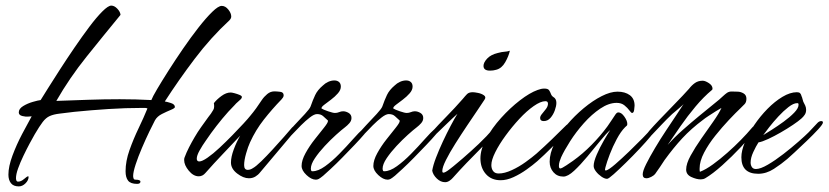

<svg xmlns="http://www.w3.org/2000/svg" viewBox="-20 -629 2956 685"><path d="M47 36Q28 36 19 24.5Q10 13 10 -6Q10 -35 24.5 -74Q39 -113 59 -151Q79 -189 93 -214L80 -213Q73 -212 60 -215Q47 -218 47 -228Q47 -241 62.5 -250.5Q78 -260 97 -265.5Q116 -271 125 -272Q133 -285 151.5 -314.5Q170 -344 194.5 -382Q219 -420 246 -459.5Q273 -499 298.5 -533Q324 -567 345 -588Q366 -609 377 -609Q388 -609 398.5 -598Q409 -587 410 -576Q350 -503 289 -427Q228 -351 181 -269Q237 -271 294 -273Q351 -275 407 -275Q465 -275 520 -272Q524 -283 540.5 -311Q557 -339 581.5 -377.5Q606 -416 633.5 -456Q661 -496 688 -530.5Q715 -565 737 -586.5Q759 -608 771 -608Q784 -608 794.5 -595Q805 -582 805 -570Q805 -563 798 -556Q732 -495 674.5 -419Q617 -343 568 -267Q575 -266 589.5 -261.5Q604 -257 604 -247Q604 -243 589.5 -237Q575 -231 558 -222.5Q541 -214 533 -200Q526 -187 513 -160Q500 -133 486.5 -101.5Q473 -70 464 -42.5Q455 -15 455 -1Q455 3 456.5 7.5Q458 12 463 12Q481 12 481 19Q481 27 469 27Q446 27 437 15.5Q428 4 428 -18Q428 -54 442 -93.5Q456 -133 474.5 -171.5Q493 -210 506 -242Q502 -244 497.5 -244Q493 -244 488 -244Q428 -244 366.5 -240Q305 -236 245 -230Q212 -226 191.5 -223.5Q171 -221 157.5 -215Q144 -209 132.5 -194Q121 -179 104 -150Q97 -138 86 -117.5Q75 -97 63.5 -73Q52 -49 44.5 -28Q37 -7 37 7Q37 11 38.5 15Q40 19 45 19Q55 19 66 9.5Q77 0 80 0Q82 0 82 2Q82 14 71 25Q60 36 47 36Z M868 7Q848 7 826 -10Q804 -27 804 -49Q804 -69 814 -96Q824 -123 837 -145Q806 -112 774.5 -79Q743 -46 713 -12Q703 0 689 0Q670 0 653.5 -20Q637 -40 637 -58Q637 -63 638 -66Q645 -85 654.5 -103.5Q664 -122 674 -139Q685 -158 697.5 -175.5Q710 -193 723 -211Q728 -217 732.5 -223.5Q737 -230 741 -237Q744 -242 744 -249Q744 -256 743 -261Q753 -274 770 -286.5Q787 -299 803 -299Q807 -299 816.5 -296.5Q826 -294 834.5 -290.5Q843 -287 843 -283Q843 -279 839 -275Q834 -270 828 -265Q822 -260 817 -254Q794 -231 773 -205.5Q752 -180 733 -154Q727 -145 714.5 -127.5Q702 -110 692 -92Q682 -74 682 -63Q682 -53 691 -53Q701 -53 720.5 -66.5Q740 -80 763 -101.5Q786 -123 808.5 -146Q831 -169 848.5 -188Q866 -207 873 -216Q894 -241 914 -272Q922 -284 933.5 -293.5Q945 -303 959 -303Q967 -303 979.5 -301.5Q992 -300 992 -289Q992 -285 989.5 -281Q987 -277 984 -274Q951 -240 921.5 -202.5Q892 -165 872 -121Q865 -106 858 -81.5Q851 -57 851 -40Q851 -23 864 -23Q873 -23 882 -29Q893 -35 912 -53.5Q931 -72 952.5 -95.5Q974 -119 993 -140.5Q1012 -162 1022 -174Q1024 -176 1026 -177.5Q1028 -179 1030 -179Q1037 -179 1037 -171Q1037 -167 1035 -165Q1033 -163 1031 -160Q1000 -124 969.5 -87Q939 -50 908 -14Q901 -5 891 1Q881 7 868 7Z M1107 12Q1091 12 1073.5 -4.5Q1056 -21 1056 -37Q1056 -57 1070 -82.5Q1084 -108 1103 -132Q1122 -156 1136 -173.5Q1150 -191 1150 -197V-199Q1141 -207 1133 -214.5Q1125 -222 1111 -222Q1101 -222 1085.5 -210Q1070 -198 1054 -182Q1038 -166 1025 -152Q1012 -138 1006 -133Q1002 -129 998.5 -128Q995 -127 993 -127Q989 -127 989 -131Q989 -135 993 -139Q1009 -160 1030 -182Q1051 -204 1068 -222.5Q1085 -241 1088 -249Q1096 -272 1104.5 -290Q1113 -308 1132 -324Q1140 -332 1151 -337Q1162 -342 1173 -342Q1183 -342 1189.5 -336.5Q1196 -331 1196 -320Q1196 -308 1185.5 -296Q1175 -284 1161 -273.5Q1147 -263 1136.5 -255Q1126 -247 1127 -242Q1133 -238 1150.5 -232Q1168 -226 1175 -226Q1183 -226 1190 -229Q1197 -232 1204 -232Q1214 -232 1224 -226Q1234 -220 1234 -208Q1234 -198 1226.5 -189.5Q1219 -181 1211 -175Q1199 -166 1179 -148Q1159 -130 1138.5 -108Q1118 -86 1103.5 -64.5Q1089 -43 1089 -27Q1089 -23 1091 -19Q1092 -18 1095 -18Q1115 -18 1140 -36Q1165 -54 1190.5 -80Q1216 -106 1238.5 -131.5Q1261 -157 1277 -171Q1279 -173 1282 -175Q1285 -177 1288 -177Q1293 -177 1293 -170Q1293 -166 1279.5 -150Q1266 -134 1245 -112Q1224 -90 1201.5 -67Q1179 -44 1160 -26.5Q1141 -9 1133 -2Q1122 7 1117 9.5Q1112 12 1107 12Z M1363 12Q1347 12 1329.5 -4.5Q1312 -21 1312 -37Q1312 -57 1326 -82.5Q1340 -108 1359 -132Q1378 -156 1392 -173.5Q1406 -191 1406 -197V-199Q1397 -207 1389 -214.5Q1381 -222 1367 -222Q1357 -222 1341.5 -210Q1326 -198 1310 -182Q1294 -166 1281 -152Q1268 -138 1262 -133Q1258 -129 1254.5 -128Q1251 -127 1249 -127Q1245 -127 1245 -131Q1245 -135 1249 -139Q1265 -160 1286 -182Q1307 -204 1324 -222.5Q1341 -241 1344 -249Q1352 -272 1360.5 -290Q1369 -308 1388 -324Q1396 -332 1407 -337Q1418 -342 1429 -342Q1439 -342 1445.5 -336.5Q1452 -331 1452 -320Q1452 -308 1441.5 -296Q1431 -284 1417 -273.5Q1403 -263 1392.5 -255Q1382 -247 1383 -242Q1389 -238 1406.5 -232Q1424 -226 1431 -226Q1439 -226 1446 -229Q1453 -232 1460 -232Q1470 -232 1480 -226Q1490 -220 1490 -208Q1490 -198 1482.5 -189.5Q1475 -181 1467 -175Q1455 -166 1435 -148Q1415 -130 1394.5 -108Q1374 -86 1359.5 -64.5Q1345 -43 1345 -27Q1345 -23 1347 -19Q1348 -18 1351 -18Q1371 -18 1396 -36Q1421 -54 1446.5 -80Q1472 -106 1494.5 -131.5Q1517 -157 1533 -171Q1535 -173 1538 -175Q1541 -177 1544 -177Q1549 -177 1549 -170Q1549 -166 1535.5 -150Q1522 -134 1501 -112Q1480 -90 1457.5 -67Q1435 -44 1416 -26.5Q1397 -9 1389 -2Q1378 7 1373 9.5Q1368 12 1363 12Z M1728 -377Q1705 -377 1705 -394Q1705 -406 1718 -420Q1731 -434 1756 -440Q1771 -444 1780.5 -444.5Q1790 -445 1799 -448Q1795 -429 1782.5 -407Q1770 -385 1750 -380Q1740 -377 1728 -377ZM1568 21Q1552 21 1538.5 8Q1525 -5 1522 -20Q1525 -39 1535.5 -66.5Q1546 -94 1560 -124Q1574 -154 1588 -180.5Q1602 -207 1612 -223Q1593 -206 1571.5 -185Q1550 -164 1531 -146Q1530 -145 1526.5 -142Q1523 -139 1520 -139Q1513 -139 1513 -145Q1513 -150 1517 -154Q1544 -184 1573.5 -214Q1603 -244 1631 -276Q1640 -287 1646.5 -293.5Q1653 -300 1667 -300Q1673 -300 1685.5 -297.5Q1698 -295 1706.5 -289Q1715 -283 1709 -274Q1702 -263 1685 -238Q1668 -213 1646.5 -181Q1625 -149 1604.5 -116.5Q1584 -84 1571 -58Q1558 -32 1558 -19Q1558 -13 1562 -13Q1568 -13 1582.5 -24Q1597 -35 1611.5 -47.5Q1626 -60 1631 -64Q1660 -89 1688 -115.5Q1716 -142 1741 -171Q1743 -173 1746.5 -177Q1750 -181 1754 -181Q1759 -181 1759 -175Q1759 -168 1754 -161Q1741 -145 1725 -129.5Q1709 -114 1695 -99Q1669 -73 1644.5 -47.5Q1620 -22 1596 5Q1591 11 1583.5 16Q1576 21 1568 21Z M1766 14Q1733 14 1713.5 -8Q1694 -30 1694 -64Q1694 -96 1714.5 -134Q1735 -172 1767.5 -208Q1800 -244 1835 -271Q1870 -298 1898 -308Q1911 -313 1922 -313Q1935 -313 1939 -307Q1943 -301 1945.5 -294Q1948 -287 1954 -283Q1965 -277 1965 -262Q1965 -251 1959.5 -235.5Q1954 -220 1944 -208.5Q1934 -197 1920 -197Q1907 -197 1907 -208Q1907 -215 1914 -223Q1921 -231 1928 -240.5Q1935 -250 1935 -259Q1935 -268 1926 -268Q1909 -268 1884 -250.5Q1859 -233 1833 -205Q1807 -177 1784 -145.5Q1761 -114 1747 -86Q1733 -58 1733 -40Q1733 -27 1739.5 -18.5Q1746 -10 1759 -10Q1780 -10 1806 -22Q1832 -34 1855.5 -51Q1879 -68 1894 -81Q1922 -106 1948.5 -131.5Q1975 -157 2001 -183Q2004 -186 2008 -186Q2017 -186 2017 -178Q2017 -174 2001 -156.5Q1985 -139 1963 -117Q1941 -95 1922 -77Q1903 -59 1897 -54Q1881 -40 1858.5 -24Q1836 -8 1812 3Q1788 14 1766 14Z M2146 9Q2137 9 2125.5 1Q2114 -7 2106 -17.5Q2098 -28 2098 -37Q2098 -52 2109 -77.5Q2120 -103 2134.5 -128Q2149 -153 2157 -165Q2143 -153 2121.5 -126.5Q2100 -100 2075.5 -70.5Q2051 -41 2028.5 -20Q2006 1 1990 1Q1968 1 1954.5 -14.5Q1941 -30 1941 -52Q1941 -82 1958 -116.5Q1975 -151 2002.5 -183.5Q2030 -216 2062.5 -243Q2095 -270 2126.5 -286Q2158 -302 2183 -302Q2210 -302 2227 -289.5Q2244 -277 2244 -252Q2244 -248 2242.5 -237Q2241 -226 2235 -226Q2232 -226 2225.5 -235Q2219 -244 2208 -253Q2197 -262 2180 -262Q2152 -262 2121.5 -241.5Q2091 -221 2063 -189.5Q2035 -158 2014 -125Q1993 -92 1982 -68Q1979 -61 1976.5 -53Q1974 -45 1974 -37Q1974 -28 1979 -28Q1984 -28 2000.5 -39Q2017 -50 2024 -55Q2059 -80 2090.5 -112Q2122 -144 2147 -178Q2155 -189 2162 -200Q2169 -211 2176 -221Q2181 -228 2186 -228Q2197 -228 2207.5 -213Q2218 -198 2218 -187Q2218 -182 2216.5 -181Q2215 -180 2210 -175Q2195 -160 2180.5 -133Q2166 -106 2155.5 -78.5Q2145 -51 2140 -32Q2139 -29 2138.5 -24.5Q2138 -20 2143 -21Q2153 -24 2175.5 -43.5Q2198 -63 2224.5 -88.5Q2251 -114 2272.5 -136Q2294 -158 2301 -167Q2303 -169 2305.5 -171.5Q2308 -174 2311 -174Q2318 -174 2318 -167Q2318 -163 2302 -143.5Q2286 -124 2262 -98.5Q2238 -73 2213 -48.5Q2188 -24 2169.5 -7.5Q2151 9 2146 9Z M2480 11Q2465 11 2446.5 2.5Q2428 -6 2428 -24Q2428 -45 2444 -74Q2460 -103 2482 -134.5Q2504 -166 2524.5 -195Q2545 -224 2554 -244Q2548 -241 2534.5 -232.5Q2521 -224 2508 -215.5Q2495 -207 2489 -202Q2446 -170 2414.5 -136Q2383 -102 2351 -58Q2343 -46 2334.5 -33Q2326 -20 2317 -8Q2313 -3 2303.5 2Q2294 7 2286 7Q2273 7 2273 -7Q2273 -19 2285.5 -44Q2298 -69 2317 -101Q2336 -133 2357 -164.5Q2378 -196 2395 -221.5Q2412 -247 2419 -258Q2417 -255 2408 -247.5Q2399 -240 2390.5 -232.5Q2382 -225 2378 -222Q2359 -204 2341 -185Q2323 -166 2305 -147Q2303 -145 2297.5 -141Q2292 -137 2288 -137Q2283 -137 2283 -142Q2283 -147 2297 -163Q2311 -179 2332 -201Q2353 -223 2375.5 -246Q2398 -269 2415 -287Q2432 -305 2438 -312Q2448 -325 2459.5 -333Q2471 -341 2487 -341Q2496 -341 2509 -332.5Q2522 -324 2522 -313Q2522 -309 2520 -308Q2490 -283 2461.5 -249Q2433 -215 2408 -179Q2383 -143 2362 -112Q2386 -139 2416 -165.5Q2446 -192 2474 -215L2545 -273Q2552 -279 2559.5 -286Q2567 -293 2574 -298Q2582 -303 2591.5 -302.5Q2601 -302 2611 -302Q2622 -302 2632.5 -296Q2643 -290 2643 -277Q2643 -264 2636.5 -257.5Q2630 -251 2622 -243Q2605 -227 2580.5 -201Q2556 -175 2532 -145Q2508 -115 2492 -84.5Q2476 -54 2476 -28Q2476 -25 2476 -22Q2476 -19 2477 -16Q2498 -24 2523.5 -42.5Q2549 -61 2575 -84Q2601 -107 2623.5 -130Q2646 -153 2661 -171Q2663 -173 2665.5 -176Q2668 -179 2672 -179Q2677 -179 2677 -172Q2677 -168 2674 -163Q2655 -138 2623 -104Q2591 -70 2557 -39.5Q2523 -9 2496 7Q2489 11 2480 11Z M2685 -9Q2625 -9 2625 -68Q2625 -91 2637.5 -121.5Q2650 -152 2671 -183Q2692 -214 2718 -240.5Q2744 -267 2771.5 -283.5Q2799 -300 2823 -300Q2831 -300 2834.5 -296.5Q2838 -293 2840 -285Q2842 -281 2843 -276Q2844 -271 2846 -266Q2850 -259 2853 -252Q2856 -245 2856 -237Q2856 -227 2851 -219.5Q2846 -212 2839 -206Q2829 -197 2809 -183.5Q2789 -170 2765.5 -156.5Q2742 -143 2720.5 -133Q2699 -123 2686 -121Q2677 -107 2667.5 -86.5Q2658 -66 2658 -49Q2658 -40 2662.5 -33Q2667 -26 2677 -26Q2693 -26 2719.5 -41.5Q2746 -57 2775 -79.5Q2804 -102 2828.5 -123.5Q2853 -145 2865 -157L2897 -191Q2903 -197 2910 -197Q2916 -197 2916 -192Q2916 -186 2899 -167.5Q2882 -149 2858.5 -126.5Q2835 -104 2815 -85.5Q2795 -67 2789 -62Q2768 -44 2741 -26.5Q2714 -9 2685 -9ZM2703 -147Q2713 -153 2733.5 -166Q2754 -179 2776 -195Q2798 -211 2813.5 -227Q2829 -243 2829 -255Q2829 -258 2828 -260Q2827 -261 2824 -261Q2811 -261 2793 -247Q2775 -233 2757 -213.5Q2739 -194 2724.5 -175.5Q2710 -157 2703 -147Z"/></svg>

Font: Hurricane
Style: Regular
Weight: 400
Designer: Robert E. Leuschke
Foundry: Robert E. Leuschke
Version: Version 1.010; ttfautohint (v1.8.3)